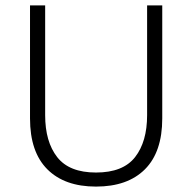

<svg xmlns="http://www.w3.org/2000/svg" viewBox="-20 -680 711 710"><path d="M580 -660V-242Q580 -118 516 -54Q452 10 335 10Q219 10 155 -54Q91 -118 91 -242V-660H147V-254Q147 -156 191.5 -99Q236 -42 335 -42Q435 -42 479.5 -99Q524 -156 524 -254V-660Z"/></svg>

Font: Kantumruy Pro Light
Style: Regular
Weight: 300
Version: Version 1.002